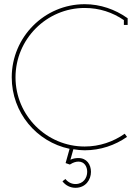

<svg xmlns="http://www.w3.org/2000/svg" viewBox="-20 -708 665 916"><path d="M316 54 330 4C348 7 366 9 384 9C459 9 529 -15 586 -55L575 -70C521 -32 455 -9 384 -9C202 -9 54 -157 54 -339C54 -521 202 -670 384 -670C454 -670 517 -649 571 -612V-589H589V-621L586 -623C529 -663 459 -688 384 -688C192 -688 36 -531 36 -339C36 -171 154 -31 312 2L293 70L313 77L317 75C329 67 343 63 354 63C383 63 396 87 396 112C396 140 378 170 340 170C321 170 304 161 292 146L278 157C293 177 316 188 340 188C389 188 414 149 414 112C414 77 394 46 354 46C342 46 328 48 316 54Z"/></svg>

Font: Rawengulk
Style: Light
Weight: 300
Version: Version 0.9